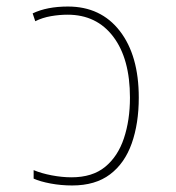

<svg xmlns="http://www.w3.org/2000/svg" viewBox="-20 -558 540 588"><path d="M201 10Q167 10 135 4Q103 -2 83 -11V-37Q107 -27 138.5 -21Q170 -15 199 -15Q263 -15 302 -47Q341 -79 359.5 -134.5Q378 -190 378 -259Q378 -378 327 -445.5Q276 -513 187 -513Q162 -513 136 -508.5Q110 -504 88 -493L80 -517Q124 -538 188 -538Q289 -538 347 -463Q405 -388 405 -259Q405 -180 383.5 -119Q362 -58 317 -24Q272 10 201 10Z"/></svg>

Font: Noto Sans Mono ExtraCondensed Thin
Style: Regular
Weight: 100
Width: 2
Designer: Monotype Design Team
Foundry: Monotype Imaging Inc.
Version: Version 2.014; ttfautohint (v1.8.4.7-5d5b)